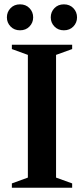

<svg xmlns="http://www.w3.org/2000/svg" viewBox="-20 -886 396 906"><path d="M320.5 -20.5V0H36V-20.5L111.5 -48V-627L36 -654.5V-675H320.5V-654.5L244.5 -627V-48ZM74.5 -743Q47 -743 29.8 -761Q12.5 -779 12.5 -804Q12.5 -829.5 29.8 -847.5Q47 -865.5 74.5 -865.5Q102 -865.5 119.2 -847.5Q136.5 -829.5 136.5 -804Q136.5 -779 119.2 -761Q102 -743 74.5 -743ZM281.5 -743Q254 -743 236.8 -761Q219.5 -779 219.5 -804Q219.5 -829.5 236.8 -847.5Q254 -865.5 281.5 -865.5Q309 -865.5 326.2 -847.5Q343.5 -829.5 343.5 -804Q343.5 -779 326.2 -761Q309 -743 281.5 -743Z"/></svg>

Font: Newsreader 24pt SemiBold
Style: Regular
Weight: 600
Designer: Hugues Gentile
Foundry: Production Type
Version: Version 1.003